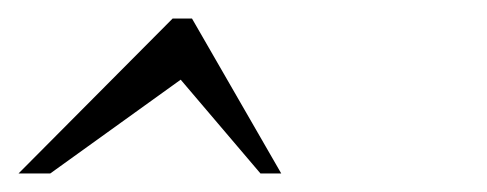

<svg xmlns="http://www.w3.org/2000/svg" viewBox="-84 -748 525 207"><path d="M219.2 -561H196.8L110.8 -662.1L-29.8 -561H-64L102.1 -728H123Z"/></svg>

Font: Lobster Two
Style: Regular
Weight: 400
Designer: Pablo Impallari
Foundry: Pablo Impallari. www.impallari.com
Version: Version 1.006